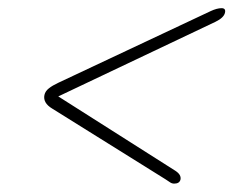

<svg xmlns="http://www.w3.org/2000/svg" viewBox="-20 -572 557 458"><path d="M410.5 -143.5Q408 -134 395.5 -134Q390 -134 385.5 -137.2Q381 -140.5 374.5 -144.5L104.5 -313Q82 -326.5 86 -345.5Q88 -354.5 96.5 -361.2Q105 -368 119 -374.5L482.5 -545.5Q497.5 -552.5 508.5 -552.5Q519.5 -552.5 516.5 -541Q513.5 -529.5 494 -520L119 -342L398.5 -164.5Q413 -155 410.5 -143.5Z"/></svg>

Font: Fraunces 72pt S100 Thin
Style: Italic
Weight: 100
Italic angle: -16°
Version: Version 1.000; ttfautohint (v1.8.3)